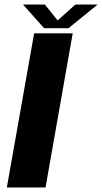

<svg xmlns="http://www.w3.org/2000/svg" viewBox="-20 -821 448 841"><path d="M10 0H179.5L298.5 -675H129.5ZM173 -697.5H280L407.5 -801H310L232.5 -731.5L176.5 -801H81Z"/></svg>

Font: Anybody
Style: Bold Italic
Weight: 700
Italic angle: -10°
Designer: Tyler Finck
Foundry: Etcetera Type Company
Version: Version 1.113;gftools[0.9.25]